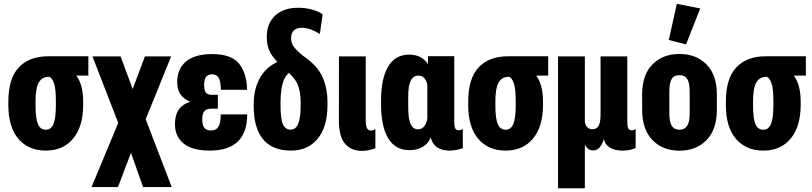

<svg xmlns="http://www.w3.org/2000/svg" viewBox="-20 -781 4271 1010"><path d="M221.2 11.2Q313 11.2 365.2 -52.5Q417.5 -116.2 417.5 -229V-244.6Q417.5 -322.3 391.8 -366.9Q366.2 -411.6 324.7 -430.2V-383.3H444.8V-484.9H233.4Q133.8 -484.9 78.9 -426.5Q23.9 -368.2 23.9 -245.1V-229.5Q23.9 -112.3 76.9 -50.5Q129.9 11.2 221.2 11.2ZM220.7 -98.6Q192.4 -98.6 179.7 -127.9Q167 -157.2 167 -226.6V-248.5Q167 -316.9 184.1 -347.2Q201.2 -377.4 239.7 -377Q254.4 -371.1 264.2 -342.5Q273.9 -314 273.9 -249.5V-227.5Q273.9 -158.2 261.2 -128.4Q248.5 -98.6 220.7 -98.6Z M732.9 203.1H883.3L728 -201.7L717.3 -206.5L614.3 -484.4H466.3L619.1 -90.3L630.4 -85.9ZM461.4 203.1H600.6L712.4 -91.3L723.6 -97.7L880.4 -484.4H742.2L640.1 -210.9L631.3 -204.6Z M1084.5 11.2Q1181.6 11.2 1231 -36.4Q1280.3 -84 1280.3 -179.2H1141.1Q1141.6 -136.2 1129.6 -115.5Q1117.7 -94.7 1089.8 -94.7Q1066.9 -94.7 1055.4 -108.2Q1043.9 -121.6 1043.9 -153.8Q1043.9 -182.6 1054.9 -196Q1065.9 -209.5 1093.8 -209.5H1126V-282.2H1093.8Q1071.8 -282.2 1062.7 -294.4Q1053.7 -306.6 1053.7 -333.5Q1053.7 -363.3 1064 -376.7Q1074.2 -390.1 1095.2 -390.1Q1120.6 -390.1 1131.1 -370.6Q1141.6 -351.1 1141.6 -308.6H1279.8Q1277.8 -397.9 1236.6 -447.3Q1195.3 -496.6 1096.2 -496.6Q1004.9 -496.6 958.5 -457.5Q912.1 -418.5 912.1 -349.1Q912.1 -303.2 936 -276.1Q960 -249 1002.4 -238.8V-249Q961.9 -246.1 931.2 -217.3Q900.4 -188.5 900.4 -126Q900.4 -63.5 945.8 -26.1Q991.2 11.2 1084.5 11.2Z M1510.7 11.2Q1599.6 11.2 1651.1 -51.3Q1702.6 -113.8 1702.6 -227.1V-244.1Q1702.6 -318.4 1675.8 -377.4Q1648.9 -436.5 1573.7 -487.8Q1535.6 -519.5 1523.4 -538.1Q1511.2 -556.6 1511.2 -579.6Q1511.2 -606 1525.1 -620.4Q1539.1 -634.8 1567.4 -634.8Q1590.8 -634.8 1614.7 -626Q1638.7 -617.2 1662.6 -602.1L1677.2 -705.6Q1656.7 -721.2 1621.3 -730.7Q1585.9 -740.2 1549.8 -740.2Q1471.2 -740.2 1427 -698.7Q1382.8 -657.2 1383.3 -585.4Q1382.8 -541.5 1400.9 -506.1Q1418.9 -470.7 1480 -415Q1529.3 -374.5 1545.4 -337.2Q1561.5 -299.8 1561.5 -244.1V-229.5Q1561.5 -160.6 1548.8 -129.9Q1536.1 -99.1 1508.8 -99.1Q1481 -99.1 1468.3 -127Q1455.6 -154.8 1455.6 -231V-239.3Q1455.6 -324.2 1475.8 -366Q1496.1 -407.7 1548.8 -421.9L1505.4 -477.5Q1406.7 -455.6 1360.6 -391.6Q1314.5 -327.6 1314.5 -231.4V-224.1Q1314.5 -107.4 1364 -48.1Q1413.6 11.2 1510.7 11.2Z M1882.8 12.7Q1902.3 12.7 1920.7 8.8Q1939 4.9 1954.6 -1V-101.6Q1948.7 -98.1 1942.6 -96.2Q1936.5 -94.2 1930.2 -94.2Q1917.5 -94.2 1910.6 -106.4Q1903.8 -118.7 1903.8 -152.8V-484.4H1763.2L1762.7 -151.4Q1762.2 -64.9 1793.7 -26.4Q1825.2 12.2 1882.8 12.7Z M2133.8 8.8Q2175.8 8.8 2205.1 -9.5Q2234.4 -27.8 2245.1 -56.6H2246.1Q2254.9 -22.5 2279.5 -5.9Q2304.2 10.7 2344.2 11.2Q2364.7 11.2 2382.8 7.3Q2400.9 3.4 2414.6 -2V-102.5Q2409.2 -99.1 2404.3 -97.4Q2399.4 -95.7 2393.1 -95.7Q2380.9 -95.7 2375.2 -104.7Q2369.6 -113.8 2369.6 -143.1V-485.4H2231.9L2230.5 -443.4H2230Q2218.8 -465.3 2193.4 -479.5Q2168 -493.7 2133.3 -493.7Q2058.6 -493.7 2021.5 -430.4Q1984.4 -367.2 1984.4 -251V-234.9Q1984.4 -115.2 2022.2 -53.2Q2060.1 8.8 2133.8 8.8ZM2179.2 -100.6Q2153.3 -100.6 2140.4 -127.7Q2127.4 -154.8 2127.4 -217.3V-272.5Q2127.4 -331.5 2140.9 -357.4Q2154.3 -383.3 2181.6 -383.3Q2200.2 -383.3 2211.9 -370.1Q2223.6 -356.9 2228 -335.4V-157.2Q2222.7 -129.4 2210.2 -115Q2197.8 -100.6 2179.2 -100.6Z M2640.1 11.2Q2731.9 11.2 2784.2 -52.5Q2836.4 -116.2 2836.4 -229V-244.6Q2836.4 -322.3 2810.8 -366.9Q2785.2 -411.6 2743.7 -430.2V-383.3H2863.8V-484.9H2652.3Q2552.7 -484.9 2497.8 -426.5Q2442.9 -368.2 2442.9 -245.1V-229.5Q2442.9 -112.3 2495.8 -50.5Q2548.8 11.2 2640.1 11.2ZM2639.6 -98.6Q2611.3 -98.6 2598.6 -127.9Q2585.9 -157.2 2585.9 -226.6V-248.5Q2585.9 -316.9 2603 -347.2Q2620.1 -377.4 2658.7 -377Q2673.3 -371.1 2683.1 -342.5Q2692.9 -314 2692.9 -249.5V-227.5Q2692.9 -158.2 2680.2 -128.4Q2667.5 -98.6 2639.6 -98.6Z M2915.5 209.5H3056.6V-21Q3062.5 -6.8 3073.7 1.7Q3085 10.3 3100.1 10.3Q3120.1 10.3 3134.3 -5.6Q3148.4 -21.5 3155.8 -48.8H3156.2Q3163.6 -19 3189.2 -3.9Q3214.8 11.2 3253.9 11.2Q3275.9 11.2 3295.2 7.1Q3314.5 2.9 3323.7 -3.4V-102.5Q3318.8 -99.1 3313.7 -97.2Q3308.6 -95.2 3302.7 -95.2Q3291 -95.2 3285.4 -104.7Q3279.8 -114.3 3279.8 -146.5V-484.4H3139.2V-181.2Q3139.2 -136.7 3128.9 -118.9Q3118.7 -101.1 3095.7 -101.1Q3082 -101.1 3071.5 -109.6Q3061 -118.2 3056.6 -138.2V-484.4H2915.5Z M3357.9 -204.6Q3357.9 -100.1 3412.1 -44.2Q3466.3 11.7 3554.2 11.7Q3642.6 11.7 3696.8 -44.2Q3751 -100.1 3751 -204.6V-284.2Q3751 -386.7 3696.8 -441.9Q3642.6 -497.1 3554.2 -497.1Q3465.8 -497.1 3411.9 -441.9Q3357.9 -386.7 3357.9 -284.2ZM3501 -300.3Q3501 -344.7 3513.2 -365.2Q3525.4 -385.7 3554.2 -385.7Q3582.5 -385.7 3595.2 -365.5Q3607.9 -345.2 3607.9 -300.3V-183.6Q3607.9 -139.6 3594.7 -119.1Q3581.5 -98.6 3554.2 -98.6Q3526.9 -98.6 3513.9 -119.1Q3501 -139.6 3501 -183.6ZM3588.9 -547.4 3663.6 -736.8 3540.5 -760.7 3498 -570.8Z M3995.6 11.2Q4087.4 11.2 4139.6 -52.5Q4191.9 -116.2 4191.9 -229V-244.6Q4191.9 -322.3 4166.3 -366.9Q4140.6 -411.6 4099.1 -430.2V-383.3H4219.2V-484.9H4007.8Q3908.2 -484.9 3853.3 -426.5Q3798.3 -368.2 3798.3 -245.1V-229.5Q3798.3 -112.3 3851.3 -50.5Q3904.3 11.2 3995.6 11.2ZM3995.1 -98.6Q3966.8 -98.6 3954.1 -127.9Q3941.4 -157.2 3941.4 -226.6V-248.5Q3941.4 -316.9 3958.5 -347.2Q3975.6 -377.4 4014.2 -377Q4028.8 -371.1 4038.6 -342.5Q4048.3 -314 4048.3 -249.5V-227.5Q4048.3 -158.2 4035.6 -128.4Q4022.9 -98.6 3995.1 -98.6Z"/></svg>

Font: Roboto Flex
Style: wght 700 wdth 25 opsz 34 GRAD 0.00 slnt 0.00 XTRA 468 XOPQ 96 YOPQ 79 YTLC 514 YTUC 712 YTAS 750 YTDE -203.00 YTFI 738
Weight: 700
Width: 1
Designer: Berlow after Robertson
Foundry: Google
Version: Version 3.100